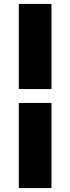

<svg xmlns="http://www.w3.org/2000/svg" viewBox="-20 -790 355 970"><path d="M240 -340Q200 -340 158 -340Q116 -340 75 -340Q75 -447 75 -555.5Q75 -664 75 -770Q116 -770 158 -770Q200 -770 240 -770Q240 -664 240 -555.5Q240 -447 240 -340ZM240 160Q200 160 158 160Q116 160 75 160Q75 53 75 -55.5Q75 -164 75 -270Q116 -270 158 -270Q200 -270 240 -270Q240 -164 240 -55.5Q240 53 240 160Z"/></svg>

Font: Tilt Warp
Style: Regular
Weight: 400
Designer: Andy Clymer
Foundry: Andy Clymer
Version: Version 1.000